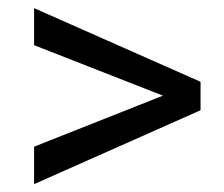

<svg xmlns="http://www.w3.org/2000/svg" viewBox="-20 -557 562 481"><path d="M388.2 -317.4 65.4 -443.8V-536.6L482.4 -352.1V-280.8L65.4 -95.7V-189.5Z"/></svg>

Font: RobotoDraft
Style: Regular
Weight: 400
Version: Version 2.001101; 2014